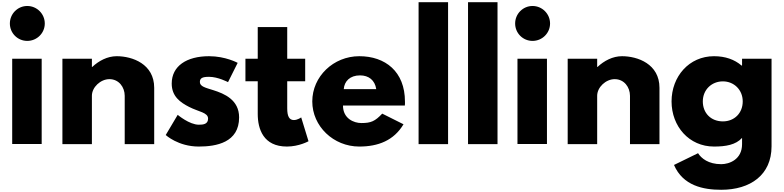

<svg xmlns="http://www.w3.org/2000/svg" viewBox="-20 -1300 7069 1732"><path d="M226 -1246C139 -1246 69 -1175 69 -1088C69 -1001 139 -931 226 -931C313 -931 384 -1001 384 -1088C384 -1175 313 -1246 226 -1246ZM90 -770H356V-1H90Z M543 0H809V-436C809 -513 887 -586 967 -586C1053 -586 1105 -513 1105 -436V0H1371V-508C1371 -723 1174 -793 1033 -793C949 -793 872 -752 812 -696H809V-770H543Z M1866 -793C1663 -793 1529 -704 1529 -546C1529 -430 1607 -376 1685 -336C1772 -291 1857 -286 1857 -230C1857 -179 1812 -175 1774 -175C1688 -175 1583 -264 1583 -264L1475 -82C1475 -82 1587 22 1773 22C1931 22 2137 -14 2137 -241C2137 -399 2005 -455 1903 -487C1837 -508 1783 -519 1783 -560C1783 -596 1807 -607 1866 -607C1947 -607 2037 -559 2037 -559L2124 -733C2124 -733 2015 -793 1866 -793Z M2305 -770H2194V-567H2305V-272C2305 -136 2356 22 2568 22C2678 22 2763 -26 2763 -26L2697 -241C2697 -241 2665 -217 2631 -217C2589 -217 2571 -251 2571 -323V-567H2733V-770H2571V-1056H2305Z M3632 -348C3634 -357 3633 -373 3633 -384C3633 -655 3455 -793 3221 -793C2988 -793 2797 -610 2797 -385C2797 -161 2988 22 3221 22C3392 22 3533 -33 3620 -179L3428 -275C3363 -206 3326 -190 3240 -190C3172 -190 3074 -230 3074 -348ZM3081 -496C3086 -566 3136 -620 3228 -620C3306 -620 3362 -577 3374 -496Z M3756 0H4022V-1280H3756Z M4202 0H4468V-1280H4202Z M4784 -1246C4697 -1246 4627 -1175 4627 -1088C4627 -1001 4697 -931 4784 -931C4871 -931 4942 -1001 4942 -1088C4942 -1175 4871 -1246 4784 -1246ZM4648 -770H4914V-1H4648Z M5101 0H5367V-436C5367 -513 5445 -586 5525 -586C5611 -586 5663 -513 5663 -436V0H5929V-508C5929 -723 5732 -793 5591 -793C5507 -793 5430 -752 5370 -696H5367V-770H5101Z M6060 188C6141 376 6325 412 6486 412C6749 412 6940 278 6940 20V-770H6674V-709H6669C6606 -763 6523 -793 6421 -793C6196 -793 6038 -610 6038 -385C6038 -160 6196 22 6421 22C6526 22 6617 7 6674 -56V1C6674 138 6560 181 6486 181C6370 181 6306 128 6277 82ZM6320 -385C6320 -491 6400 -566 6501 -566C6600 -566 6680 -491 6680 -385C6680 -280 6605 -205 6501 -205C6393 -205 6320 -280 6320 -385Z"/></svg>

Font: Poland Can Into
Style: BigWritings
Weight: 700
Foundry: Cannot Into Space Fonts
Version: Version 0.92